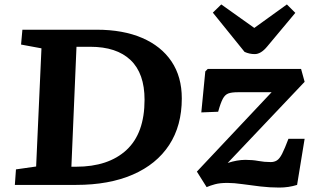

<svg xmlns="http://www.w3.org/2000/svg" viewBox="-20 -834 1437 866"><path d="M47 0 52 -70 143 -83 167 -616 75 -633 81 -700H416Q535 -700 621 -663Q707 -626 753.5 -557Q800 -488 800 -390Q800 -267 743 -180Q686 -93 579 -46.5Q472 0 323 0ZM302 -82H323Q469 -82 550.5 -157.5Q632 -233 632 -384Q632 -503 569 -563Q506 -623 387 -623H325ZM917 -523H1338L1354 -465L1007 -99Q1050 -113 1087 -113Q1119 -113 1145.5 -108Q1172 -103 1201 -103Q1217 -103 1229 -110.5Q1241 -118 1252.5 -140.5Q1264 -163 1281 -208H1354L1320 0Q1282 12 1239.5 12Q1197 12 1154.5 7Q1112 2 1073.5 -3.5Q1035 -9 1006 -9Q972 -9 950 -3Q928 3 912 10L868 -60L1205 -418H1052Q1025 -418 1010 -412.5Q995 -407 985 -388.5Q975 -370 964 -330L888 -327L906 -512ZM940 -777 978 -814 1127 -708 1274 -814 1312 -776 1185 -624Q1157 -590 1129 -590Q1117 -590 1105.5 -592.5Q1094 -595 1083 -600Z"/></svg>

Font: Literata 7pt
Style: Bold Italic
Weight: 700
Italic angle: -2°
Designer: Latin by Veronika Burian and Jose Scaglione. Greek by Irene Vlachou. Cyrillic by Vera Evstafieva
Foundry: TypeTogether
Version: Version 3.002